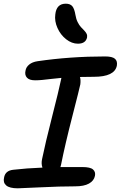

<svg xmlns="http://www.w3.org/2000/svg" viewBox="-28 -1002 656 1045"><path d="M396 -764.2Q362.8 -764.2 332 -788.3Q301.3 -812.5 284.7 -849.9Q268.1 -887.2 272.9 -922.9Q278.8 -981.9 330.1 -981.9Q354 -981.9 365.5 -968.3Q377 -954.6 382.8 -919.9Q386.2 -898.4 394.8 -881.3Q403.3 -864.3 412.6 -854.5Q421.9 -844.7 430.4 -835.9Q439 -827.1 443.4 -818.1Q447.8 -809.1 445.8 -797.9Q438 -764.2 396 -764.2ZM68.8 22.9Q23.9 22.9 5.9 7.3Q-12.2 -8.3 -5.9 -35.2Q0.5 -73.7 44.9 -78.1Q115.2 -86.4 203.1 -89.8Q195.3 -110.8 201.2 -137.2Q218.3 -221.2 255.4 -366.5Q292.5 -511.7 303.2 -564Q303.7 -566.4 304.7 -571Q305.7 -575.7 306.2 -578.1Q281.7 -576.2 251.7 -572.5Q221.7 -568.8 201.7 -566.9Q181.6 -564.9 163.1 -564.9Q131.8 -564.9 118.7 -579.3Q105.5 -593.8 110.8 -617.2Q113.8 -636.7 130.9 -650.6Q147.9 -664.6 176.8 -668.9Q354.5 -694.8 543.9 -694.8Q583 -694.8 597.7 -682.1Q612.3 -669.4 607.9 -644Q595.2 -584 482.9 -584Q430.2 -584 407.2 -583Q412.1 -567.4 409.2 -543Q404.8 -521 366 -370.1Q327.1 -219.2 304.2 -105Q303.7 -103 302.5 -98.9Q301.3 -94.7 300.8 -92.8H419.9Q463.4 -92.8 478.3 -79.6Q493.2 -66.4 488.8 -44.9Q483.4 -18.1 456.3 -2.9Q429.2 12.2 380.9 12.2Q298.3 12.2 190.9 17.6Q83.5 22.9 68.8 22.9Z"/></svg>

Font: Shantell Sans Bouncy
Style: Italic
Weight: 500
Italic angle: -11.31°
Designer: Stephen Nixon, Anya Danilova, Shantell Martin
Foundry: Arrow Type
Version: Version 1.006;[9816181b4]